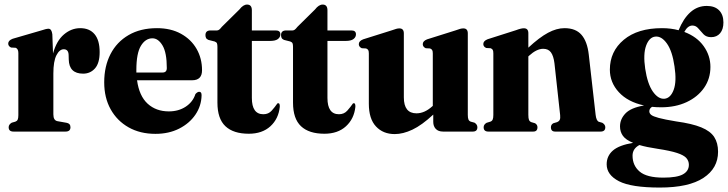

<svg xmlns="http://www.w3.org/2000/svg" viewBox="-20 -577 3192 842"><path d="M209.5 -426.5 212.5 -342.5Q228 -398.5 260.5 -426Q293 -453.5 332 -453.5Q372.5 -453.5 394.8 -427Q417 -400.5 417 -348.5Q417 -300 396.5 -277Q376 -254 344.5 -254Q283 -254 281.5 -316L281 -334Q281 -361 259.5 -361Q241 -361 227.5 -334.8Q214 -308.5 214 -254.5V-75.5Q214 -48.5 232.5 -45.5L272 -38.5Q289 -35.5 289 -19Q289 0 267.5 0H39Q18 0 18 -19Q18 -31 31.5 -39L47.5 -43.5Q54.5 -46 57.5 -52.2Q60.5 -58.5 60.5 -72V-344.5Q60.5 -363 48.5 -367.5L28.5 -368.5Q16 -374.5 16 -386Q16 -399.5 35.5 -407L161 -443.5Q183 -451 192.5 -451Q206.5 -451 209.5 -426.5Z M866 -269Q866 -225 822.5 -225H581Q590.5 -156 627.5 -122.2Q664.5 -88.5 720.5 -88.5Q763 -88.5 794.5 -109.2Q826 -130 837 -164.5Q846 -174.5 853.5 -174.5Q864.5 -174.5 864 -158.5Q863 -112.5 837 -74.2Q811 -36 765.8 -13Q720.5 10 661.5 10Q594.5 10 544 -18.5Q493.5 -47 465.2 -97.8Q437 -148.5 437 -216Q437 -286 464.5 -339.5Q492 -393 544 -423.2Q596 -453.5 668.5 -453.5Q729 -453.5 773.5 -429Q818 -404.5 842 -362.8Q866 -321 866 -269ZM578 -270Q578 -264 578 -259H693Q711.5 -259 711.5 -278.5Q711.5 -346 692.8 -377.5Q674 -409 648.5 -409Q618 -409 598 -376.2Q578 -343.5 578 -270Z M921.5 -395 894 -402Q886 -405.5 883.5 -410.8Q881 -416 881 -423Q881 -443.5 903.5 -443.5H931.5Q936.5 -443.5 941 -446.8Q945.5 -450 953 -459.5L1030 -535.5Q1046.5 -557 1063.5 -557Q1084.5 -557 1084.5 -532V-443.5H1189.5Q1209.5 -443.5 1209.5 -426.5Q1209.5 -414 1198.8 -405.8Q1188 -397.5 1164.5 -397.5H1084.5V-147.5Q1084.5 -76 1135 -76Q1157.5 -76 1171.5 -91.8Q1185.5 -107.5 1196.5 -123.5Q1208 -128 1207 -108.5Q1201.5 -56 1165.8 -23.2Q1130 9.5 1071 9.5Q1003.5 9.5 968.5 -23.5Q933.5 -56.5 933.5 -127V-371.5Q933.5 -381.5 931.5 -386.8Q929.5 -392 921.5 -395Z M1253 -395 1225.5 -402Q1217.5 -405.5 1215 -410.8Q1212.5 -416 1212.5 -423Q1212.5 -443.5 1235 -443.5H1263Q1268 -443.5 1272.5 -446.8Q1277 -450 1284.5 -459.5L1361.5 -535.5Q1378 -557 1395 -557Q1416 -557 1416 -532V-443.5H1521Q1541 -443.5 1541 -426.5Q1541 -414 1530.2 -405.8Q1519.5 -397.5 1496 -397.5H1416V-147.5Q1416 -76 1466.5 -76Q1489 -76 1503 -91.8Q1517 -107.5 1528 -123.5Q1539.5 -128 1538.5 -108.5Q1533 -56 1497.2 -23.2Q1461.5 9.5 1402.5 9.5Q1335 9.5 1300 -23.5Q1265 -56.5 1265 -127V-371.5Q1265 -381.5 1263 -386.8Q1261 -392 1253 -395Z M1597.5 -122V-342.5Q1597.5 -353 1594.8 -357.5Q1592 -362 1585.5 -364.5L1566.5 -365.5Q1553.5 -371.5 1553.5 -383.5Q1553.5 -397 1572.5 -404.5L1696.5 -443.5Q1710.5 -448.5 1717.8 -450.5Q1725 -452.5 1731.5 -452.5Q1751 -452.5 1751 -430.5V-150Q1751 -80 1806.5 -80Q1842 -80 1876 -111L1878 -112.5V-342.5Q1878 -353 1875.2 -357.5Q1872.5 -362 1866 -364.5L1847 -365.5Q1834 -371.5 1834 -383.5Q1834 -397 1853 -404.5L1977 -443.5Q1990.5 -448.5 1998 -450.5Q2005.5 -452.5 2012 -452.5Q2031.5 -452.5 2031.5 -430.5V-73.5Q2031.5 -59 2034.5 -52.5Q2037.5 -46 2044.5 -43.5L2061 -39Q2073.5 -31 2073.5 -19Q2073.5 0 2053.5 0H1923Q1902 0 1891 -11.8Q1880 -23.5 1880 -42.5V-74.5Q1830 -28 1788.8 -8.5Q1747.5 11 1711 11Q1660 11 1628.8 -22.5Q1597.5 -56 1597.5 -122Z M2297 -431.5V-368Q2345.5 -413 2383.2 -433.2Q2421 -453.5 2455.5 -453.5Q2505 -453.5 2530.2 -424.2Q2555.5 -395 2562 -337.5L2592 -74Q2595 -47.5 2606 -43L2621.5 -38.5Q2634.5 -30.5 2634.5 -19Q2634.5 0 2614 0H2414.5Q2396 0 2396 -19Q2396 -30.5 2406.5 -36.5L2423.5 -41.5Q2431 -44.5 2434.5 -51.2Q2438 -58 2436.5 -72L2411.5 -299.5Q2407.5 -331.5 2396.2 -347.2Q2385 -363 2362 -363Q2333.5 -363 2300 -332.5L2297 -329.5V-73.5Q2297 -58 2299.8 -51.2Q2302.5 -44.5 2309.5 -41.5L2326.5 -36.5Q2337 -30 2337 -19Q2337 0 2318.5 0H2121.5Q2101 0 2101 -19Q2101 -31 2114 -38.5L2130.5 -43.5Q2137.5 -46 2140.5 -52.5Q2143.5 -59 2143.5 -73V-343Q2143.5 -354 2140.8 -358.5Q2138 -363 2131.5 -365.5L2112.5 -366.5Q2099.5 -372 2099.5 -384Q2099.5 -397.5 2118.5 -405L2242.5 -444.5Q2256 -449.5 2263.5 -451.2Q2271 -453 2277.5 -453Q2297 -453 2297 -431.5Z M2945.5 -44.5Q3015 -35 3055.2 -18.5Q3095.5 -2 3112.2 24Q3129 50 3129 88.5Q3129 161 3064.8 203.2Q3000.5 245.5 2873.5 245.5Q2748.5 245.5 2694.5 217.8Q2640.5 190 2640.5 143.5Q2640.5 107 2667.8 83.2Q2695 59.5 2756.5 49.5Q2724.5 36.5 2711.8 18.8Q2699 1 2699 -22.5Q2699 -54.5 2722.8 -79.5Q2746.5 -104.5 2804.5 -114.5Q2733 -130 2693.8 -172.8Q2654.5 -215.5 2654.5 -271.5Q2654.5 -351.5 2715.5 -402.5Q2776.5 -453.5 2883 -453.5Q2922 -453.5 2956 -444.5Q2977 -496 3007.8 -523.5Q3038.5 -551 3079.5 -551Q3114.5 -551 3133.5 -531.8Q3152.5 -512.5 3152.5 -478.5Q3152.5 -448.5 3138 -431.2Q3123.5 -414 3098.5 -414Q3077.5 -414 3065.2 -426.8Q3053 -439.5 3042.5 -452.2Q3032 -465 3016.5 -465Q2996 -465 2981 -437Q3036.5 -416 3066 -374.5Q3095.5 -333 3095.5 -283.5Q3095.5 -232 3067.8 -192Q3040 -152 2991.2 -129.2Q2942.5 -106.5 2879.5 -106.5Q2858.5 -106.5 2839.5 -108.5Q2827.5 -101 2827.5 -89Q2827.5 -80 2835.8 -73.2Q2844 -66.5 2869 -59.8Q2894 -53 2945.5 -44.5ZM2853.5 -416.5Q2827 -413.5 2813.5 -376.8Q2800 -340 2809.5 -275.5Q2819.5 -209 2843.2 -175.2Q2867 -141.5 2894.5 -144Q2921 -147 2934.5 -183.5Q2948 -220 2938 -285.5Q2928.5 -352.5 2904.8 -386Q2881 -419.5 2853.5 -416.5ZM2754 105.5Q2754 149 2785.2 175.5Q2816.5 202 2889 202Q2949 202 2975 187.5Q3001 173 3001 145.5Q3001 129 2990 116.2Q2979 103.5 2949.2 93.8Q2919.5 84 2863.5 75.5Q2815.5 68.5 2784 59Q2754 75 2754 105.5Z"/></svg>

Font: Fraunces 144pt S050
Style: Bold
Weight: 700
Version: Version 1.000; ttfautohint (v1.8.3)